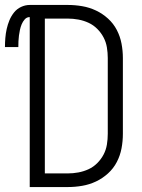

<svg xmlns="http://www.w3.org/2000/svg" viewBox="-54 -755 574 775"><path d="M220 0H66V-686Q54 -686 46 -677Q38 -668 33.5 -657Q29 -646 26.5 -634.5Q24 -623 22.5 -611.5Q21 -600 20.5 -588.5Q20 -577 20 -565H-34Q-34 -583 -32.5 -601.5Q-31 -620 -27 -638Q-23 -656 -16 -673Q-9 -690 2.5 -704.5Q14 -719 31 -727Q48 -735 66 -735H220Q249 -735 278 -730Q307 -725 333.5 -712.5Q360 -700 382 -680Q404 -660 417.5 -634Q431 -608 436.5 -579Q442 -550 442 -521V-215Q442 -185 436.5 -156Q431 -127 417.5 -101Q404 -75 382 -55Q360 -35 333.5 -22.5Q307 -10 278 -5Q249 0 220 0ZM127 -55H219Q241 -55 262.5 -59Q284 -63 303.5 -72Q323 -81 338.5 -96.5Q354 -112 364 -131Q374 -150 377.5 -171.5Q381 -193 381 -215V-521Q381 -542 377.5 -563.5Q374 -585 364 -604Q354 -623 338.5 -638.5Q323 -654 303.5 -663Q284 -672 262.5 -676Q241 -680 219 -680H127Z"/></svg>

Font: Iosevka Term Curly Light
Style: Regular
Weight: 300
Designer: Belleve Invis
Foundry: Belleve Invis
Version: Version 32.3.0